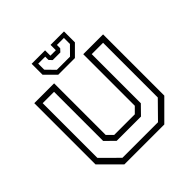

<svg xmlns="http://www.w3.org/2000/svg" viewBox="-184 -830 969 969"><g transform="rotate(-45 300.5 -345.0)"><path d="M158 0 55 -103V-540H196.5V-172L227 -141.5H374L404.5 -172V-540H546V-103L443 0ZM174.5 -30.5H428.5L516 -119.5V-510H435V-159.5L388 -111.5H214.5L166 -159.5V-510H85V-119.5ZM242 -556 186 -612V-690H282V-652H321V-690H417V-612L361 -556ZM254.5 -578.5H348.5L393.5 -624V-667H343.5V-643.5L329 -628H274.5L260 -643.5V-667H210V-624Z"/></g></svg>

Font: Tourney Light
Style: Regular
Weight: 300
Version: Version 1.015